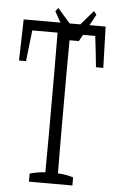

<svg xmlns="http://www.w3.org/2000/svg" viewBox="-58 -915 575 945"><g transform="rotate(5 229.0 -442.5)"><path d="M55.7 -599.6Q55.7 -599.6 21 -599.6Q23.9 -706.1 26.4 -803.2Q26.4 -803.2 431.2 -803.2Q434.6 -706.5 437.5 -599.6Q437.5 -599.6 401.4 -599.6Q393.1 -681.2 384.3 -752.9Q384.3 -752.9 260.3 -752.9Q259.8 -709.5 259.3 -561.5Q259.3 -412.1 259.3 -252.9Q259.3 -190.4 260.3 -63Q297.9 -61.5 336.4 -49.8Q336.4 -34.7 336.4 -9.8Q336.4 -9.8 121.6 -9.8Q121.6 -34.7 121.6 -49.8Q160.6 -61 198.2 -63Q199.2 -143.1 199.2 -251Q199.2 -411.1 199.2 -560.5Q199.2 -670.9 198.2 -752.9Q198.2 -752.9 73.2 -752.9Q64.5 -681.2 55.7 -599.6ZM279.8 -772.5 367.7 -874.5 380.9 -856.9 306.2 -720.7H253.9L178.2 -856.9L191.4 -874.5Z"/></g></svg>

Font: Scarab Serif
Style: Light
Weight: 300
Designer: John Roberts
Foundry: Scarab
Version: 1.0